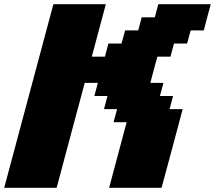

<svg xmlns="http://www.w3.org/2000/svg" viewBox="-20 -895 1024 915"><path d="M500 0H750Q767.1 -62.5 800.5 -187.5Q834 -312.5 850.6 -375H788.1L804.7 -437.5H742.2L758.8 -500H696.3Q701.7 -520.5 712.9 -562.3Q724.1 -604 730 -625H792.5L809.1 -687.5H871.6L888.7 -750H951.2Q956.5 -770.5 967.5 -812.5Q978.5 -854.5 984.4 -875H734.4L717.8 -812.5H655.3L638.7 -750H576.2L559.1 -687.5H496.6L480 -625H417.5Q428.7 -667 450.9 -750Q473.1 -833 484.4 -875H234.4Q195.3 -729 117.2 -437.5Q39.1 -146 0 0H250Q272 -83 316.7 -250Q361.3 -417 383.8 -500H446.3L429.7 -437.5H492.2L475.6 -375H538.1L521 -312.5H583.5Z"/></svg>

Font: Faithful 32x
Style: BoldOblique
Weight: 400
Foundry: Faithful Resource Pack
Version: Version 1.0; January 27, 2023